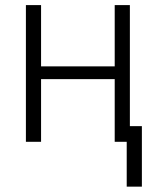

<svg xmlns="http://www.w3.org/2000/svg" viewBox="-20 -548 602 742"><path d="M481.9 0H423.3V-242.2H138.7V0H80.1V-528.3H138.7V-291.5H423.3V-528.3H481.9ZM528.3 173.3H469.7V-60.5H528.3Z"/></svg>

Font: Roboto Web
Style: Light
Weight: 300
Designer: Google
Version: Version 1.200310; 2013